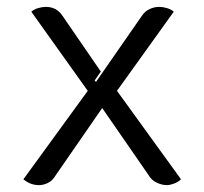

<svg xmlns="http://www.w3.org/2000/svg" viewBox="-20 -529 594 558"><path d="M48 -8 235 -265 71 -495Q79 -502 91 -505.5Q103 -509 113 -509Q144 -509 161 -484L273 -321L255 -295L259 -291L393 -484Q401 -496 414.5 -502.5Q428 -509 443 -509Q453 -509 465 -505.5Q477 -502 485 -495L320 -265L506 -8Q498 0 486 4.5Q474 9 465 9Q451 9 437 2.5Q423 -4 416 -14L277 -215L138 -14Q131 -3 118.5 3Q106 9 93 9Q68 9 48 -8Z"/></svg>

Font: K2D Light
Style: Regular
Weight: 300
Designer: Katatrad Aksorn Co.,Ltd.
Foundry: Cadson Demak Co.,Ltd.
Version: Version 1.000; ttfautohint (v1.6)